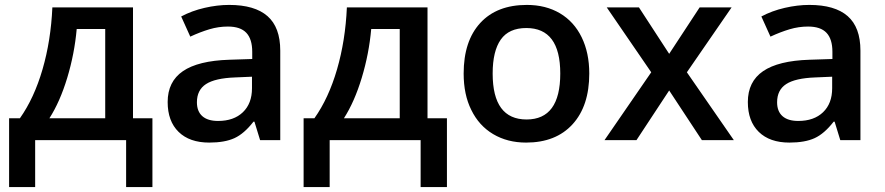

<svg xmlns="http://www.w3.org/2000/svg" viewBox="-20 -570 3598 781"><path d="M521 -89V-540H193Q187 -405 153 -288Q119 -171 61 -89H17V191H123V0H493V191H600V-89ZM292 -452H408V-89H181Q224 -156 253.5 -253.5Q283 -351 292 -452Z M1120 -364Q1120 -459 1068 -504.5Q1016 -550 912 -550Q864 -550 812 -538Q760 -526 717 -503L754 -421Q795 -440 832 -451Q869 -462 907 -462Q958 -462 982 -436.5Q1006 -411 1006 -359V-330L913 -327Q786 -323 724 -280.5Q662 -238 662 -155Q662 -77 706.5 -33.5Q751 10 831 10Q894 10 933.5 -8Q973 -26 1011 -75H1015L1038 0H1120ZM781 -154Q781 -204 818 -228Q855 -252 936 -255L1005 -258V-211Q1005 -149 968 -113.5Q931 -78 867 -78Q825 -78 803 -97.5Q781 -117 781 -154Z M1719 -89V-540H1391Q1385 -405 1351 -288Q1317 -171 1259 -89H1215V191H1321V0H1691V191H1798V-89ZM1490 -452H1606V-89H1379Q1422 -156 1451.5 -253.5Q1481 -351 1490 -452Z M2123 -550Q2001 -550 1933.5 -476.5Q1866 -403 1866 -271Q1866 -185 1897 -123Q1928 -59 1986 -24.5Q2044 10 2120 10Q2241 10 2309 -64.5Q2377 -139 2377 -271Q2377 -355 2346 -418.5Q2315 -482 2257.5 -516Q2200 -550 2123 -550ZM2121 -456Q2259 -456 2259 -271Q2259 -84 2122 -84Q1984 -84 1984 -271Q1984 -362 2017 -409Q2050 -456 2121 -456Z M2569 0 2702 -202 2835 0H2965L2774 -276L2956 -540H2826L2702 -351L2579 -540H2448L2629 -276L2439 0Z M3480 -364Q3480 -459 3428 -504.5Q3376 -550 3272 -550Q3224 -550 3172 -538Q3120 -526 3077 -503L3114 -421Q3155 -440 3192 -451Q3229 -462 3267 -462Q3318 -462 3342 -436.5Q3366 -411 3366 -359V-330L3273 -327Q3146 -323 3084 -280.5Q3022 -238 3022 -155Q3022 -77 3066.5 -33.5Q3111 10 3191 10Q3254 10 3293.5 -8Q3333 -26 3371 -75H3375L3398 0H3480ZM3141 -154Q3141 -204 3178 -228Q3215 -252 3296 -255L3365 -258V-211Q3365 -149 3328 -113.5Q3291 -78 3227 -78Q3185 -78 3163 -97.5Q3141 -117 3141 -154Z"/></svg>

Font: OpenSansMMV
Style: Semibold
Weight: 600
Designer: Steve Matteson
Foundry: Ascender Corporation
Version: Version 6.000